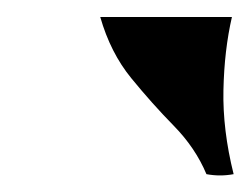

<svg xmlns="http://www.w3.org/2000/svg" viewBox="-20 -725 295 226"><path d="M98 -705H253Q244 -666 243 -619Q242 -572 255 -520Q239 -517 223 -520Q210 -551 184.5 -577Q159 -603 134.5 -633Q110 -663 98 -705Z"/></svg>

Font: Poltawski Nowy
Style: Bold Italic
Weight: 700
Italic angle: -12°
Designer: Adam Pótawski, Mateusz Machalski, Borys Kosmynka, Ania Wieluska
Foundry: Capitalics.wtf
Version: Version 1.001;gftools[0.9.25]